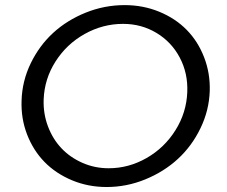

<svg xmlns="http://www.w3.org/2000/svg" viewBox="-20 -726 890 752"><path d="M468 -706Q540.5 -706 603.8 -680Q667 -654 711 -609.2Q755 -564.5 779.2 -502.2Q803.5 -440 801.5 -370Q799 -293.5 765.2 -223.8Q731.5 -154 677 -103.8Q622.5 -53.5 549.2 -23.5Q476 6.5 397.5 6.5Q325 6.5 261.8 -20Q198.5 -46.5 154.5 -91.5Q110.5 -136.5 86.2 -199Q62 -261.5 64.5 -331.5Q66.5 -408 100.2 -477.8Q134 -547.5 188.2 -597.2Q242.5 -647 315.8 -676.5Q389 -706 468 -706ZM462 -632.5Q382.5 -632.5 311.8 -593Q241 -553.5 197.5 -485.2Q154 -417 151 -336.5Q149 -281 167.8 -231.2Q186.5 -181.5 220.5 -145.5Q254.5 -109.5 302.8 -88.2Q351 -67 405.5 -67Q484 -67 554 -107Q624 -147 667.2 -216Q710.5 -285 713.5 -365.5Q716.5 -439 684.2 -500.2Q652 -561.5 593 -597Q534 -632.5 462 -632.5Z"/></svg>

Font: Argentum Sans Light
Style: Italic
Weight: 300
Italic angle: -11.3°
Designer: Julieta Ulanovsky (font), Owen Earl (portions from Jones font), Cristiano Sobral (main changes and remaster)
Foundry: Julieta Ulanovsky (font), Owen Earl (portions from Jones font), Cristiano Sobral (main changes and remaster)
Version: Version 3.127